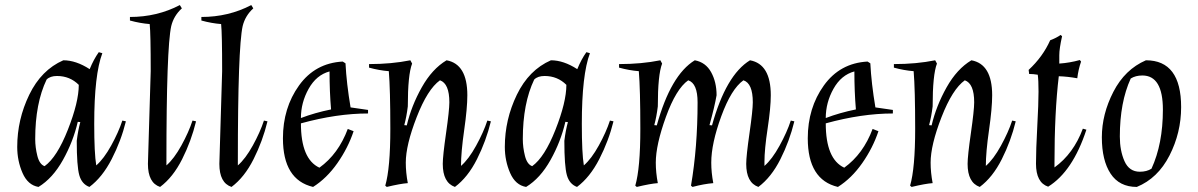

<svg xmlns="http://www.w3.org/2000/svg" viewBox="-20 -723 4730 758"><path d="M48 -143Q48 -251 95.5 -349Q143 -447 230 -485Q280 -485 334 -450Q350 -489 370 -517L384 -513Q352 -428 352 -234Q352 -117 360 -70Q390 -96 419 -148.5Q448 -201 463 -247L477 -244Q458 -167 421 -95Q384 -23 333 15Q303 4 293 -31.5Q283 -67 283 -167Q288 -208 297 -241L287 -242Q269 -164 228.5 -91.5Q188 -19 132 15Q90 8 69 -40Q48 -88 48 -143ZM119 -174Q119 -141 127.5 -107.5Q136 -74 156 -67Q205 -102 248 -211Q291 -320 291 -388Q256 -423 205 -423Q178 -423 164 -409Q119 -315 119 -174Z M564 -76 575 -442Q575 -590 571 -628Q533 -631 493 -642V-656Q600 -656 690 -703L698 -690Q666 -661 656 -620Q637 -534 637 -86V-70Q667 -96 696 -148.5Q725 -201 740 -247L754 -244Q735 -166 699 -94.5Q663 -23 612 15Q564 -1 564 -76Z M846 -76 857 -442Q857 -590 853 -628Q815 -631 775 -642V-656Q882 -656 972 -703L980 -690Q948 -661 938 -620Q919 -534 919 -86V-70Q949 -96 978 -148.5Q1007 -201 1022 -247L1036 -244Q1017 -166 981 -94.5Q945 -23 894 15Q846 -1 846 -76Z M1433 -275Q1310 -275 1168 -236Q1168 -95 1241 -61Q1316 -115 1353 -214L1376 -205Q1354 -139 1312 -79Q1270 -19 1216 15Q1097 -13 1097 -177Q1097 -297 1160.5 -385.5Q1224 -474 1333 -480L1344 -473Q1348 -394 1364 -299L1433 -289ZM1168 -257Q1223 -278 1287 -291Q1281 -361 1281 -441Q1229 -427 1198.5 -372.5Q1168 -318 1168 -257Z M1825 -347Q1825 -296 1812.5 -209Q1800 -122 1800 -68Q1830 -94 1859.5 -147.5Q1889 -201 1904 -247L1918 -244Q1899 -166 1863 -94.5Q1827 -23 1776 15Q1728 -2 1728 -76Q1728 -107 1741 -197.5Q1754 -288 1754 -319Q1754 -393 1717 -406Q1668 -371 1625 -260.5Q1582 -150 1582 -81Q1582 -42 1590 0Q1561 2 1507 15L1501 10Q1521 -59 1521 -214.5Q1521 -370 1515 -442Q1477 -445 1437 -456V-470Q1526 -470 1600 -485L1607 -472Q1590 -428 1590 -303Q1585 -262 1576 -229L1586 -228Q1604 -305 1645 -378Q1686 -451 1743 -485Q1825 -470 1825 -347Z M1973 -143Q1973 -251 2020.5 -349Q2068 -447 2155 -485Q2205 -485 2259 -450Q2275 -489 2295 -517L2309 -513Q2277 -428 2277 -234Q2277 -117 2285 -70Q2315 -96 2344 -148.5Q2373 -201 2388 -247L2402 -244Q2383 -167 2346 -95Q2309 -23 2258 15Q2228 4 2218 -31.5Q2208 -67 2208 -167Q2213 -208 2222 -241L2212 -242Q2194 -164 2153.5 -91.5Q2113 -19 2057 15Q2015 8 1994 -40Q1973 -88 1973 -143ZM2044 -174Q2044 -141 2052.5 -107.5Q2061 -74 2081 -67Q2130 -102 2173 -211Q2216 -320 2216 -388Q2181 -423 2130 -423Q2103 -423 2089 -409Q2044 -315 2044 -174Z M3023 -347Q3023 -298 3010.5 -215.5Q2998 -133 2998 -84V-68Q3028 -94 3057.5 -147.5Q3087 -201 3102 -247L3116 -244Q3097 -166 3061 -94.5Q3025 -23 2974 15Q2926 -2 2926 -76Q2926 -107 2939 -197.5Q2952 -288 2952 -319Q2952 -394 2915 -406Q2867 -372 2827.5 -264Q2788 -156 2788 -81Q2788 -42 2796 0Q2759 3 2714 15L2708 10Q2734 -142 2734 -319Q2734 -394 2697 -406Q2649 -372 2609 -261.5Q2569 -151 2569 -81Q2569 -42 2577 0Q2548 2 2494 15L2488 10Q2508 -59 2508 -214.5Q2508 -370 2502 -442Q2464 -445 2424 -456V-470Q2513 -470 2587 -485L2594 -472Q2577 -428 2577 -303Q2572 -262 2563 -229L2573 -228Q2628 -427 2723 -485Q2766 -477 2787.5 -438Q2809 -399 2809 -347Q2801 -301 2781 -229L2791 -228Q2846 -427 2941 -485Q3023 -470 3023 -347Z M3505 -275Q3382 -275 3240 -236Q3240 -95 3313 -61Q3388 -115 3425 -214L3448 -205Q3426 -139 3384 -79Q3342 -19 3288 15Q3169 -13 3169 -177Q3169 -297 3232.5 -385.5Q3296 -474 3405 -480L3416 -473Q3420 -394 3436 -299L3505 -289ZM3240 -257Q3295 -278 3359 -291Q3353 -361 3353 -441Q3301 -427 3270.5 -372.5Q3240 -318 3240 -257Z M3897 -347Q3897 -296 3884.5 -209Q3872 -122 3872 -68Q3902 -94 3931.5 -147.5Q3961 -201 3976 -247L3990 -244Q3971 -166 3935 -94.5Q3899 -23 3848 15Q3800 -2 3800 -76Q3800 -107 3813 -197.5Q3826 -288 3826 -319Q3826 -393 3789 -406Q3740 -371 3697 -260.5Q3654 -150 3654 -81Q3654 -42 3662 0Q3633 2 3579 15L3573 10Q3593 -59 3593 -214.5Q3593 -370 3587 -442Q3549 -445 3509 -456V-470Q3598 -470 3672 -485L3679 -472Q3662 -428 3662 -303Q3657 -262 3648 -229L3658 -228Q3676 -305 3717 -378Q3758 -451 3815 -485Q3897 -470 3897 -347Z M4160 -422Q4143 -280 4143 -78V-62Q4218 -116 4255 -215L4269 -211Q4215 -46 4118 14Q4070 -2 4070 -77Q4070 -131 4075 -223Q4080 -315 4080 -361Q4080 -407 4077 -428Q4059 -431 4043 -431L4041 -447Q4097 -499 4126 -564Q4152 -574 4167 -585L4173 -580Q4162 -531 4162 -505Q4162 -479 4162 -472Q4204 -475 4243 -486L4248 -480Q4237 -448 4233 -414Q4194 -421 4160 -422Z M4526 -57Q4571 -155 4571 -290Q4571 -425 4490 -425Q4463 -425 4444 -413Q4401 -319 4401 -184Q4401 -128 4419.5 -86.5Q4438 -45 4480 -45Q4507 -45 4526 -57ZM4504 -485Q4643 -485 4643 -300Q4643 -199 4597 -109Q4551 -19 4468 15Q4399 15 4364.5 -37.5Q4330 -90 4330 -181Q4330 -272 4375.5 -360.5Q4421 -449 4504 -485Z"/></svg>

Font: Almendra
Style: Italic
Weight: 400
Italic angle: -12°
Designer: Ana Sanfelippo
Foundry: Ana Sanfelippo
Version: Version 1.004